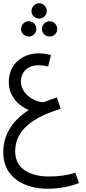

<svg xmlns="http://www.w3.org/2000/svg" viewBox="-20 -886 529 1177"><path d="M221 -772C246 -772 267 -793 267 -818C267 -844 246 -866 221 -866C194 -866 173 -844 173 -818C173 -793 194 -772 221 -772ZM157 -662C182 -662 203 -683 203 -708C203 -734 182 -756 157 -756C130 -756 109 -734 109 -708C109 -683 130 -662 157 -662ZM285 -662C310 -662 331 -683 331 -708C331 -734 310 -756 285 -756C258 -756 237 -734 237 -708C237 -683 258 -662 285 -662ZM271 271C341 271 410 258 464 236L442 173C394 188 340 196 280 196C174 196 73 155 73 42C73 -93 189 -169 352 -219L329 -289C301 -280 275 -270 250 -260C204 -256 108 -303 108 -387C108 -439 145 -486 216 -486C242 -486 264 -481 275 -478L292 -548C275 -553 250 -559 218 -559C121 -559 34 -496 34 -384C34 -292 98 -236 156 -211C56 -147 0 -62 0 48C0 208 137 271 271 271Z"/></svg>

Font: Noto Sans Arabic UI XCn
Style: Regular
Weight: 400
Width: 2
Designer: Monotype Design Team, Nadine Chahine and Nizar Qandah
Foundry: Monotype Imaging Inc.
Version: Version 2.010